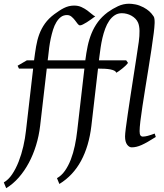

<svg xmlns="http://www.w3.org/2000/svg" viewBox="-69 -762 870 1019"><path d="M436.5 -675.3Q426.3 -668 414.6 -659.4Q402.8 -650.9 391.6 -643.8Q380.4 -636.7 370.8 -632.1Q361.3 -627.4 355.5 -627.4Q349.1 -627.4 342.8 -636Q336.4 -644.5 328.6 -654.8Q320.8 -665 310.5 -673.6Q300.3 -682.1 286.6 -682.1Q268.1 -682.1 254.4 -671.9Q240.7 -661.6 230.2 -644.3Q219.7 -627 212.6 -604.5Q205.6 -582 200.4 -557.9Q195.3 -533.7 192.1 -509.5Q189 -485.4 187 -464.8L184.1 -441.9H383.8Q388.7 -481 396.2 -517.1Q403.8 -553.2 417 -585.4Q430.2 -617.7 450.9 -645.8Q471.7 -673.8 502.4 -696.8Q528.8 -715.8 557.1 -729Q585.4 -742.2 615.7 -742.2Q630.9 -742.2 650.1 -738.5Q669.4 -734.9 692.4 -723.1Q710.4 -713.4 722.7 -702.6Q734.9 -691.9 746.1 -675.3Q749.5 -670.4 750.7 -661.1Q752 -651.9 751.7 -639.9Q751.5 -627.9 750 -614.5Q748.5 -601.1 747.1 -587.9Q742.2 -547.9 734.6 -498.8Q727.1 -449.7 718.8 -397.7Q710.4 -345.7 702.1 -294.2Q693.8 -242.7 687 -198Q680.2 -153.3 676 -118.7Q671.9 -84 671.9 -65.9Q671.9 -49.3 676.5 -43.2Q681.2 -37.1 689 -37.1Q700.2 -37.1 715.1 -41Q730 -44.9 752 -53.2L757.8 -35.2Q733.9 -20 715.6 -9.5Q697.3 1 682.4 7.6Q667.5 14.2 654.8 17.1Q642.1 20 629.9 20Q616.2 20 605.5 5.4Q594.7 -9.3 594.7 -38.1Q594.7 -49.8 598.6 -81.1Q602.5 -112.3 608.9 -155.3Q615.2 -198.2 623 -249.5Q630.9 -300.8 638.9 -352.5Q647 -404.3 654.5 -453.1Q662.1 -502 667.5 -540Q671.9 -571.8 671.4 -598.4Q670.9 -625 663.6 -642.1Q658.7 -653.3 649.7 -662.6Q640.6 -671.9 628.9 -678.5Q617.2 -685.1 604 -688.5Q590.8 -691.9 577.6 -691.9Q556.2 -691.9 539.6 -680.9Q522.9 -669.9 510.5 -651.6Q498 -633.3 489.3 -609.6Q480.5 -585.9 474.6 -560.5Q468.8 -535.2 465.1 -510.3Q461.4 -485.4 459 -464.8L456.1 -441.9H600.6L610.4 -428.2Q605.5 -421.4 597.2 -413.3Q588.9 -405.3 579.6 -397.9Q570.3 -390.6 561.8 -384.5Q553.2 -378.4 548.3 -376Q545.9 -382.8 537.6 -387Q529.3 -391.1 516.8 -393.6Q504.4 -396 488.3 -397Q472.2 -397.9 454.1 -397.9H451.2L416 -94.2Q403.3 13.7 361.1 91.8Q318.8 169.9 246.1 214.4L233.4 183.6Q257.8 169.9 275.9 144Q293.9 118.2 306.9 84.5Q319.8 50.8 328.1 11.5Q336.4 -27.8 340.8 -67.9L378.9 -397.9H179.2L144 -94.2Q137.7 -40.5 122.3 9.5Q106.9 59.6 83.7 102.8Q60.5 146 30.3 180.4Q0 214.8 -36.1 236.8L-48.8 206.1Q-24.4 192.4 -4.6 163.1Q15.1 133.8 30 95.7Q44.9 57.6 54.7 14.9Q64.5 -27.8 68.8 -67.9L106.9 -397.9H31.7L24.4 -413.1L73.7 -441.9H111.8Q116.7 -481 122.6 -515.6Q128.4 -550.3 139.6 -580.6Q150.9 -610.8 169.9 -637.5Q189 -664.1 219.7 -687Q232.9 -696.3 245.1 -704.6Q257.3 -712.9 270 -719.2Q282.7 -725.6 296.1 -729Q309.6 -732.4 324.7 -732.4Q346.2 -732.4 363.5 -724.4Q380.9 -716.3 394.5 -706.3Q408.2 -696.3 418.7 -687Q429.2 -677.7 436.5 -675.3Z"/></svg>

Font: Gentium Plus
Style: Italic
Weight: 400
Italic angle: -8°
Designer: J. Victor Gaultney, Annie Olsen, Iska Routamaa
Foundry: SIL International
Version: Version 1.510